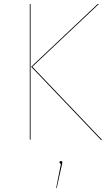

<svg xmlns="http://www.w3.org/2000/svg" viewBox="-20 -700 545 961"><path d="M133 -1H129V-680H133ZM142 -366 491 0H485L136 -366L469 -680H475ZM292 113Q292 117 290 124L264 241H261L285 120Q278 119 278 113Q278 106 285 106Q292 106 292 113Z"/></svg>

Font: FiraGO Four
Style: Regular
Weight: 100
Designer: bBox Type
Foundry: bBox Type GmbH
Version: Version 1.001